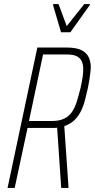

<svg xmlns="http://www.w3.org/2000/svg" viewBox="-20 -921 465 941"><path d="M17 0 163 -688H307Q354 -688 379.5 -675Q405 -662 415 -640Q425 -618 425 -590Q425 -583 423 -566.5Q421 -550 418 -529.5Q415 -509 411 -491Q404 -460 396.5 -430.5Q389 -401 376.5 -376Q364 -351 344.5 -332Q325 -313 295 -303L316 0H280L260 -295Q254 -294 247 -294Q240 -294 233 -294H115L52 0ZM122 -328H234Q271 -328 294.5 -339.5Q318 -351 332.5 -372Q347 -393 356.5 -423.5Q366 -454 375 -491Q381 -517 384.5 -540Q388 -563 388 -582Q388 -605 380.5 -621Q373 -637 356 -645.5Q339 -654 308 -654H191ZM279 -763 240 -896 241 -901H267L307 -793L393 -901H421L420 -896L325 -763Z"/></svg>

Font: Saira Condensed Thin
Style: Italic
Weight: 250
Width: 3
Italic angle: -12°
Designer: Hector Gatti with collaboration of the Omnibus-Type team
Foundry: Omnibus-Type
Version: Version 1.101